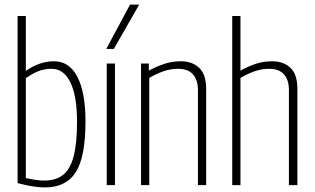

<svg xmlns="http://www.w3.org/2000/svg" viewBox="-20 -810 1378 840"><path d="M57 -9V-740H93V-500Q154 -542 216 -542Q283 -542 318.5 -474Q354 -406 354 -279Q354 -123 311.5 -56.5Q269 10 176 10Q127 10 57 -9ZM93 -31Q142 -20 173 -20Q224 -20 255.5 -44.5Q287 -69 302 -125.5Q317 -182 317 -277Q317 -390 288 -449.5Q259 -509 206 -509Q177 -509 151.5 -500Q126 -491 93 -468Z M447 0V-532H483V0ZM445 -596 549 -790H589L478 -596Z M597 0V-532H631V-501Q664 -519 698.5 -530.5Q733 -542 771 -542Q821 -542 851.5 -513Q882 -484 882 -422V0H846V-416Q846 -460 824.5 -484.5Q803 -509 758 -509Q726 -509 694.5 -498Q663 -487 633 -469V0Z M996 0V-740H1032V-501Q1064 -519 1098 -530.5Q1132 -542 1170 -542Q1220 -542 1250.5 -513.5Q1281 -485 1281 -422V0H1244V-416Q1244 -460 1222.5 -484.5Q1201 -509 1157 -509Q1125 -509 1093.5 -498Q1062 -487 1032 -469V0Z"/></svg>

Font: Georama SemiCondensed ExtraLight
Style: Regular
Weight: 200
Width: 4
Designer: Jean-Baptiste Levee
Foundry: Production Type
Version: Version 1.000